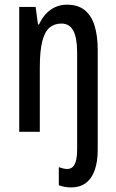

<svg xmlns="http://www.w3.org/2000/svg" viewBox="-20 -569 503 829"><path d="M286.1 240.2Q272.9 240.2 259.8 237.8Q246.6 235.4 233.9 231V152.8Q243.7 156.2 252.9 158.4Q262.2 160.6 270 160.6Q292 160.6 302.5 140.1Q313 119.6 313 77.1V-343.8Q313 -405.3 296.6 -436.3Q280.3 -467.3 245.1 -467.3Q214.4 -467.3 193.6 -449.5Q172.9 -431.6 162.4 -389.9Q151.9 -348.1 151.9 -277.8V0H63V-539.1H133.8L144 -463.4H148.4Q160.2 -489.3 177.7 -508.5Q195.3 -527.8 218.5 -538.3Q241.7 -548.8 269 -548.8Q316.9 -548.8 345.9 -525.1Q375 -501.5 388.4 -457.8Q401.9 -414.1 401.9 -354V78.6Q401.9 127.4 389.6 163.8Q377.4 200.2 351.8 220.2Q326.2 240.2 286.1 240.2Z"/></svg>

Font: Open Sans Condensed Medium
Style: Regular
Weight: 500
Width: 3
Designer: Monotype Design Team
Foundry: Monotype Imaging Inc.
Version: Version 3.000